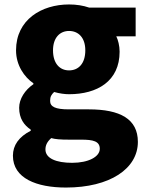

<svg xmlns="http://www.w3.org/2000/svg" viewBox="-20 -603 656 862"><path d="M276 239C474 239 599 154 599 34C599 -69 519 -112 379 -112H289C228 -112 205 -124 205 -150C205 -170 211 -178 223 -190C248 -183 271 -180 290 -180C416 -180 517 -238 517 -371C517 -398 510 -424 502 -440H589V-569H380C354 -578 323 -583 290 -583C167 -583 52 -515 52 -377C52 -310 89 -257 130 -229V-225C92 -199 66 -159 66 -119C66 -71 88 -41 118 -21V-16C65 11 38 49 38 96C38 198 145 239 276 239ZM290 -287C249 -287 218 -317 218 -377C218 -434 249 -464 290 -464C332 -464 363 -434 363 -377C363 -317 332 -287 290 -287ZM304 128C232 128 184 108 184 68C184 49 192 33 210 17C228 22 250 24 291 24H345C398 24 428 31 428 65C428 101 377 128 304 128Z"/></svg>

Font: Noto Sans CJK TC Black
Style: Regular
Weight: 900
Designer: Ryoko NISHIZUKA 西塚涼子 (kana, bopomofo & ideographs); Paul D. Hunt (Latin, Greek & Cyrillic); Sandoll Communications 산돌커뮤니
Foundry: Adobe
Version: Version 2.004;hotconv 1.0.118;makeotfexe 2.5.65603